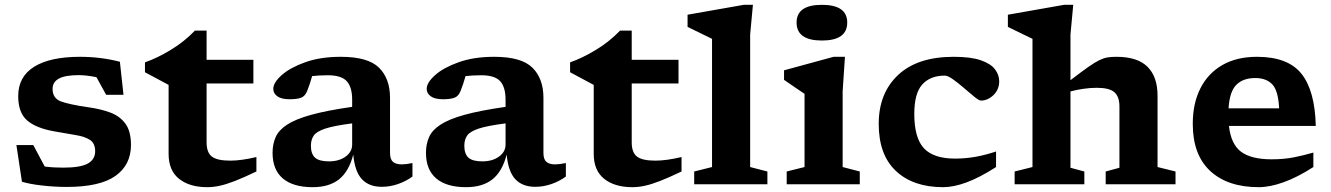

<svg xmlns="http://www.w3.org/2000/svg" viewBox="-20 -764 5520 796"><path d="M311.5 -528.5Q397.5 -528.5 477 -508L492 -371H420L380 -444Q338 -452.5 306.5 -452.5Q250.5 -452.5 224.2 -438.2Q198 -424 198 -395.5Q198 -356 233.5 -343.2Q269 -330.5 345 -319.5Q396 -312.5 436.2 -297.8Q476.5 -283 499.8 -251.5Q523 -220 523 -163Q523 -80.5 458.8 -34.8Q394.5 11 256.5 11Q207 11 155.5 5.2Q104 -0.5 71 -10.5L48 -162.5H118L165.5 -73.5Q184.5 -71 204.5 -70Q224.5 -69 242.5 -69Q313.5 -69 344 -86Q374.5 -103 374.5 -137Q374.5 -170 353 -184Q331.5 -198 293 -204.2Q254.5 -210.5 204.5 -219.5Q129 -233 92.2 -265Q55.5 -297 55.5 -365.5Q55.5 -446 121.5 -487.2Q187.5 -528.5 311.5 -528.5Z M836.5 -174Q836.5 -131.5 858.5 -114.8Q880.5 -98 934.5 -98Q980.5 -98 1043 -113V-53Q989.5 -27.5 953.5 -13.5Q917.5 0.5 890.8 6.2Q864 12 839 12Q766 12 722.5 -22.5Q679 -57 679 -126V-412L581 -464.5V-505.5Q631.5 -523 688 -557.2Q744.5 -591.5 788 -637H836.5V-516H1030.5V-418H836.5Z M1563 10.5Q1510 10.5 1480.5 -21Q1451 -52.5 1444.5 -123Q1426.5 -53 1385.5 -20.5Q1344.5 12 1276 12Q1195.5 12 1152.8 -24Q1110 -60 1110 -130.5Q1110 -166.5 1122.8 -195.5Q1135.5 -224.5 1170.2 -247.2Q1205 -270 1270 -288Q1335 -306 1440 -321V-350.5Q1440 -403 1417.5 -427.5Q1395 -452 1339 -452Q1319 -452 1303 -451Q1287 -450 1274 -448.5Q1265 -415.5 1253.5 -387Q1245 -365 1228 -358.8Q1211 -352.5 1181 -352.5Q1146.5 -352.5 1129.8 -364.8Q1113 -377 1113 -395.5Q1113 -421.5 1147.8 -452.5Q1182.5 -483.5 1245.5 -506Q1308.5 -528.5 1393 -528.5Q1506 -528.5 1551.5 -483.2Q1597 -438 1597 -358.5V-130Q1597 -103.5 1609.2 -93Q1621.5 -82.5 1645.5 -82.5Q1662.5 -82.5 1690 -88V-32Q1662.5 -12 1629.5 -0.8Q1596.5 10.5 1563 10.5ZM1269 -160Q1269 -126 1286 -110.5Q1303 -95 1343.5 -95Q1385.5 -95 1412.8 -114.8Q1440 -134.5 1440 -165V-252.5Q1365.5 -243 1329 -231Q1292.5 -219 1280.8 -202Q1269 -185 1269 -160Z M2199 10.5Q2146 10.5 2116.5 -21Q2087 -52.5 2080.5 -123Q2062.5 -53 2021.5 -20.5Q1980.5 12 1912 12Q1831.5 12 1788.8 -24Q1746 -60 1746 -130.5Q1746 -166.5 1758.8 -195.5Q1771.5 -224.5 1806.2 -247.2Q1841 -270 1906 -288Q1971 -306 2076 -321V-350.5Q2076 -403 2053.5 -427.5Q2031 -452 1975 -452Q1955 -452 1939 -451Q1923 -450 1910 -448.5Q1901 -415.5 1889.5 -387Q1881 -365 1864 -358.8Q1847 -352.5 1817 -352.5Q1782.5 -352.5 1765.8 -364.8Q1749 -377 1749 -395.5Q1749 -421.5 1783.8 -452.5Q1818.5 -483.5 1881.5 -506Q1944.5 -528.5 2029 -528.5Q2142 -528.5 2187.5 -483.2Q2233 -438 2233 -358.5V-130Q2233 -103.5 2245.2 -93Q2257.5 -82.5 2281.5 -82.5Q2298.5 -82.5 2326 -88V-32Q2298.5 -12 2265.5 -0.8Q2232.5 10.5 2199 10.5ZM1905 -160Q1905 -126 1922 -110.5Q1939 -95 1979.5 -95Q2021.5 -95 2048.8 -114.8Q2076 -134.5 2076 -165V-252.5Q2001.5 -243 1965 -231Q1928.5 -219 1916.8 -202Q1905 -185 1905 -160Z M2599 -174Q2599 -131.5 2621 -114.8Q2643 -98 2697 -98Q2743 -98 2805.5 -113V-53Q2752 -27.5 2716 -13.5Q2680 0.5 2653.2 6.2Q2626.5 12 2601.5 12Q2528.5 12 2485 -22.5Q2441.5 -57 2441.5 -126V-412L2343.5 -464.5V-505.5Q2394 -523 2450.5 -557.2Q2507 -591.5 2550.5 -637H2599V-516H2793V-418H2599Z M3090 -71.5 3161.5 -53V0H2858V-53L2932 -71.5V-603Q2922.5 -608 2891 -623Q2859.5 -638 2830.5 -652.5V-703L3063.5 -744H3101.5L3090 -621Z M3387.5 -596Q3282.5 -596 3282.5 -670.5Q3282.5 -744 3387.5 -744Q3492.5 -744 3492.5 -670.5Q3492.5 -596 3387.5 -596ZM3483 -528.5 3473.5 -385.5V-71.5L3544.5 -53V0H3241.5V-53L3315.5 -71.5V-375Q3307 -380.5 3280.2 -398.8Q3253.5 -417 3230.5 -433V-472.5L3436 -528.5Z M3933.5 -528.5Q4005.5 -528.5 4046.8 -514Q4088 -499.5 4105.2 -476.5Q4122.5 -453.5 4122.5 -427.5Q4122.5 -392.5 4098.8 -369.8Q4075 -347 4046.5 -347Q4039 -347 4019.8 -362.5Q4000.5 -378 3976.8 -398.8Q3953 -419.5 3931.2 -435Q3909.5 -450.5 3897 -450.5Q3837 -450.5 3803.8 -414Q3770.5 -377.5 3770.5 -291.5Q3770.5 -192 3810.5 -149.2Q3850.5 -106.5 3939.5 -106.5Q3983.5 -106.5 4025 -114Q4066.5 -121.5 4109.5 -136V-71.5Q4041 -27.5 3987.2 -7.8Q3933.5 12 3890 12Q3766 12 3694.5 -55Q3623 -122 3623 -250.5Q3623 -377.5 3703.2 -453Q3783.5 -528.5 3933.5 -528.5Z M4475.5 0H4186.5V-53L4260.5 -71.5V-603Q4250.5 -608 4219 -623Q4187.5 -638 4158.5 -652.5V-703L4391.5 -744H4429.5L4418 -621V-431.5Q4463 -466 4491 -485.8Q4519 -505.5 4537.5 -514.5Q4556 -523.5 4571.8 -526Q4587.5 -528.5 4608.5 -528.5Q4696 -528.5 4737.5 -487Q4779 -445.5 4779 -367.5V-71.5L4853.5 -53V0H4564V-53L4621 -68.5V-322.5Q4621 -363 4600.2 -381.5Q4579.5 -400 4527 -400Q4501 -400 4472.8 -396Q4444.5 -392 4418 -385V-68.5L4475.5 -53Z M5191 -528.5Q5319 -528.5 5375.2 -458.8Q5431.5 -389 5435 -242H5075Q5083.5 -165.5 5125.8 -134.5Q5168 -103.5 5252 -103.5Q5303.5 -103.5 5345.5 -112Q5387.5 -120.5 5425 -131.5V-71.5Q5359 -29 5301.8 -8.5Q5244.5 12 5198.5 12Q5070 12 4997.5 -55Q4925 -122 4925 -250.5Q4925 -335.5 4956.8 -398Q4988.5 -460.5 5048 -494.5Q5107.5 -528.5 5191 -528.5ZM5184 -440.5Q5133.5 -440.5 5105.5 -412.2Q5077.5 -384 5073.5 -315H5283Q5279.5 -388.5 5254.5 -414.5Q5229.5 -440.5 5184 -440.5Z"/></svg>

Font: Newsreader Caption SemiBold
Style: Regular
Weight: 600
Designer: Hugues Gentile
Foundry: Production Type
Version: Version 1.001